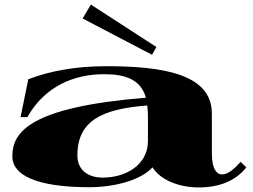

<svg xmlns="http://www.w3.org/2000/svg" viewBox="-20 -805 1107 841"><path d="M371 15C481 15 596 -15 648 -72C684 -15 766 16 851 16C940 16 1013 -13 1059 -72L1034 -96C1006 -65 979 -41 953 -41C926 -41 908 -70 908 -134V-308C908 -483 688 -515 444 -515C315 -515 201 -495 104 -458L70 -292H100C177 -429 307 -480 436 -480C529 -480 597 -457 619 -377C112 -336 34 -227 34 -121C34 -16 197 15 371 15ZM430 -27C366 -27 319 -60 319 -124C319 -279 431 -328 625 -343C627 -329 628 -313 628 -296V-188C628 -80 528 -27 430 -27ZM342 -724 646 -565 665 -599 378 -785Z"/></svg>

Font: Sprat Extended Black
Style: Regular
Weight: 900
Width: 9
Designer: Ethan Nakache
Foundry: Collletttivo
Version: Version 2.000;Glyphs 3.2 (3217)